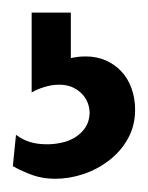

<svg xmlns="http://www.w3.org/2000/svg" viewBox="-20 -44 230 299"><path d="M90.3 -24.4V46.4Q95.2 45.4 100.3 44.7Q105.5 43.9 113.8 43.9Q130.4 43.9 144.5 50Q158.7 56.2 168.9 67.1Q179.2 78.1 184.8 93.5Q190.4 108.9 190.4 127Q190.4 151.9 179.2 171.9Q168 191.9 149.9 205.8Q131.8 219.7 109.9 227.1Q87.9 234.4 65.9 234.4Q46.9 234.4 31 228.8Q15.1 223.1 0 214.8L4.9 166Q15.6 173.8 26.9 177.2Q38.1 180.7 53.7 180.7Q64.5 180.7 75.9 178.2Q87.4 175.8 96.9 169.9Q106.4 164.1 112.8 154.8Q119.1 145.5 119.6 131.8Q119.1 112.8 105.7 100.3Q92.3 87.9 72.3 87.9Q60.5 87.9 48.8 91.6Q37.1 95.2 29.3 100.1V-24.4Z"/></svg>

Font: Andika Eur
Style: Regular
Weight: 400
Designer: Victor Gaultney, Annie Olsen, Julie Remington, Don Collingsworth, Eric Hays, Becca Hirsbrunner
Foundry: SIL International
Version: Version 5.000